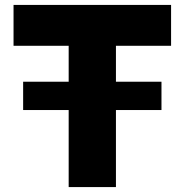

<svg xmlns="http://www.w3.org/2000/svg" viewBox="-20 -760 750 780"><path d="M675 -740V-574H451V-428H636V-313H451V0H259V-313H74V-428H259V-574H35V-740Z"/></svg>

Font: Be Vietnam Black
Style: Regular
Weight: 900
Designer: Lam Bao; Tony Le; Vietanh Nguyen
Foundry: Yellow Type Foundry
Version: Version 5.000